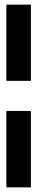

<svg xmlns="http://www.w3.org/2000/svg" viewBox="-20 -731 163 829"><path d="M7.5 78H113.5V-252H7.5ZM7.5 -382H113.5V-711H7.5Z"/></svg>

Font: Anybody UltraCondensed
Style: Bold
Weight: 700
Width: 1
Version: Version 1.113;gftools[0.9.25]